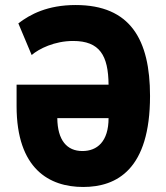

<svg xmlns="http://www.w3.org/2000/svg" viewBox="-20 -732 661 764"><path d="M311 12C445 12 577 -58 577 -350C577 -574 499 -712 281 -712C169 -712 100 -675 53 -639L106 -513C135 -538 197 -569 271 -569C377 -569 411 -511 412 -395H46V-310C46 -59 177 12 311 12ZM308 -131C246 -131 209 -174 208 -262H412C412 -168 366 -131 308 -131Z"/></svg>

Font: Finlandica
Style: Bold
Weight: 700
Designer: Niklas Ekholm, Juho Hiilivirta, Jaakko Suomalainen
Foundry: Helsinki Type Studio
Version: Version 2.000;Glyphs 3.2 (3202)